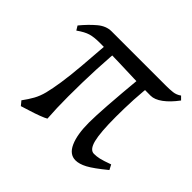

<svg xmlns="http://www.w3.org/2000/svg" viewBox="-123 -612 771 771"><g transform="rotate(45 263.0 -226.5)"><path d="M121 -388Q90 -388 69.5 -382Q49 -376 21 -356L10 -374Q38 -408 65.5 -431Q93 -454 123 -454Q197 -454 250 -454Q303 -454 346 -454Q389 -454 433 -454Q453 -454 470.5 -456Q488 -458 503 -469L517 -455Q491 -420 465 -401Q439 -382 417 -382Q362 -382 319.5 -383.5Q277 -385 231.5 -386.5Q186 -388 121 -388ZM318 -131Q318 -165 322.5 -231Q327 -297 338 -415L390 -421Q383 -374 380.5 -322.5Q378 -271 378 -224Q378 -135 388 -95.5Q398 -56 421 -56Q436 -56 451.5 -59.5Q467 -63 500 -75L511 -54Q461 -13 434.5 1Q408 15 387 15Q353 15 335.5 -24Q318 -63 318 -131ZM189 -24Q181 -19 160 -11Q139 -3 116 4Q93 11 78 16Q75 12 69 5Q63 -2 63 -2Q80 -25 92 -46.5Q104 -68 111 -95.5Q118 -123 124.5 -165.5Q131 -208 136.5 -272.5Q142 -337 149 -433Q156 -436 168.5 -438Q181 -440 190 -442Q199 -444 199 -444Q192 -381 188.5 -303.5Q185 -226 185 -146Q185 -112 186 -82Q187 -52 189 -24Z"/></g></svg>

Font: ChillKai
Style: Regular
Weight: 400
Designer: ChillType
Foundry: 寒蝉字型
Version: Version 2.000